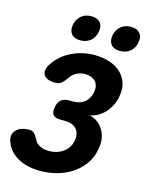

<svg xmlns="http://www.w3.org/2000/svg" viewBox="-151 -1045 891 1142"><g transform="rotate(15 294.0 -474.0)"><path d="M100 -616Q139 -676 205.5 -708Q272 -740 345 -740Q391 -740 432 -728Q473 -716 502.5 -691Q532 -666 546 -629Q560 -592 551 -541Q547 -514 534.5 -488Q522 -462 504 -441Q486 -420 462 -405.5Q438 -391 409 -386Q439 -379 461 -362Q483 -345 496.5 -321Q510 -297 514 -268Q518 -239 512 -207Q503 -152 473 -111Q443 -70 401 -43Q359 -16 309 -3Q259 10 209 10Q172 10 137.5 2.5Q103 -5 74 -20.5Q45 -36 24 -59.5Q3 -83 -7 -114Q-21 -155 5.5 -182.5Q32 -210 86 -210Q103 -210 115 -199.5Q127 -189 140 -163Q145 -151 154.5 -142.5Q164 -134 176.5 -128.5Q189 -123 203 -120.5Q217 -118 232 -118Q254 -118 275.5 -124.5Q297 -131 315 -143.5Q333 -156 345.5 -174.5Q358 -193 362 -217Q367 -244 361.5 -262.5Q356 -281 343.5 -293Q331 -305 313 -310.5Q295 -316 275 -316H247Q215 -316 202.5 -331Q190 -346 196 -378Q201 -410 219 -425Q237 -440 269 -440H297Q314 -440 331 -445Q348 -450 361.5 -460.5Q375 -471 385 -488Q395 -505 399 -529Q403 -549 398.5 -565.5Q394 -582 383.5 -593Q373 -604 357 -610Q341 -616 322 -616Q292 -616 268 -603.5Q244 -591 229 -568Q210 -540 195.5 -530Q181 -520 161 -520Q107 -520 90 -547Q73 -574 100 -616ZM483 -802Q446 -802 428.5 -823Q411 -844 417 -880Q424 -916 449 -937Q474 -958 511 -958Q548 -958 566 -937Q584 -916 577 -880Q571 -844 545.5 -823Q520 -802 483 -802ZM239 -802Q202 -802 184.5 -823Q167 -844 173 -880Q180 -916 205 -937Q230 -958 267 -958Q304 -958 322 -937Q340 -916 333 -880Q327 -844 301.5 -823Q276 -802 239 -802Z"/></g></svg>

Font: Maple Mono ExtraBold
Style: Italic
Weight: 800
Italic angle: -10°
Monospace: yes
Designer: subframe7536
Version: Version 7.200